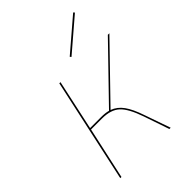

<svg xmlns="http://www.w3.org/2000/svg" viewBox="-252 -1023 1147 1147"><g transform="rotate(-45 321.5 -449.5)"><path d="M585 -891 383 -718 376 -726 578 -899ZM324 -329Q365 -314 393 -275.5Q421 -237 446 -163L503 0H492L437 -161Q404 -257 365 -293Q326 -329 252 -329H159L87 0H77L220 -658H230L161 -339H253Q289 -339 314 -332L630 -658H643Z"/></g></svg>

Font: EauTestInfant Hairline
Style: Italic
Weight: 250
Italic angle: -12°
Designer: Christian Thalmann (Catharsis Fonts)
Version: Version 0.001;PS 000.001;hotconv 1.0.88;makeotf.lib2.5.64775